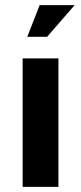

<svg xmlns="http://www.w3.org/2000/svg" viewBox="-20 -726 315 746"><path d="M207 -499V0H68V-499ZM270 -706 163 -583H86L134 -706Z"/></svg>

Font: XXII Aven Bold
Style: Regular
Weight: 700
Designer: Lecter Johnson
Foundry: Doubletwo Studios
Version: Version 1.001